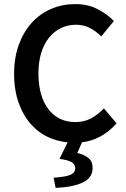

<svg xmlns="http://www.w3.org/2000/svg" viewBox="-20 -686 616 939"><path d="M344 12Q282 12 228 -10Q174 -32 134.5 -75Q95 -118 72 -181Q49 -244 49 -325Q49 -405 72.5 -468.5Q96 -532 136.5 -576Q177 -620 231.5 -643Q286 -666 348 -666Q410 -666 458 -641Q506 -616 537 -583L475 -508Q449 -534 419 -549.5Q389 -565 351 -565Q311 -565 277.5 -548.5Q244 -532 219.5 -501.5Q195 -471 181.5 -427Q168 -383 168 -328Q168 -216 216.5 -152.5Q265 -89 348 -89Q392 -89 426 -107.5Q460 -126 488 -156L550 -83Q510 -37 458.5 -12.5Q407 12 344 12ZM252 233 242 183Q303 179 325.5 168.5Q348 158 348 136Q348 119 332 108Q316 97 271 91L317 -3H387L358 62Q394 71 413.5 87.5Q433 104 433 135Q433 183 386 206Q339 229 252 233Z"/></svg>

Font: Processing Sans Pro Semibold
Style: Regular
Weight: 600
Designer: Paul D. Hunt
Foundry: Adobe Systems Incorporated
Version: Version 2.020;PS 2.000;hotconv 1.0.86;makeotf.lib2.5.63406